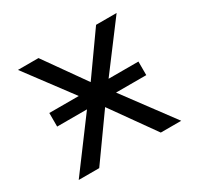

<svg xmlns="http://www.w3.org/2000/svg" viewBox="-121 -677 842 819"><g transform="rotate(-30 300.0 -268.0)"><path d="M81.1 -310.1H226.1L57.1 -536.1H158.2L299.8 -335.9L441.9 -536.1H543L373 -310.1H520V-243.2H371.1L551.8 0H451.2L299.8 -212.9L147.9 0H46.9L228 -243.2H81.1Z"/></g></svg>

Font: Droid Sans Mono
Style: Regular
Weight: 400
Monospace: yes
Foundry: Ascender Corporation
Version: Version 1.00 build 112